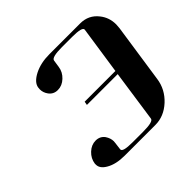

<svg xmlns="http://www.w3.org/2000/svg" viewBox="-152 -780 945 945"><g transform="rotate(-45 320.5 -307.5)"><path d="M81.1 -68.8V-76.2Q85.4 -107.9 109.9 -130.9Q134.3 -153.8 164.1 -153.8Q193.8 -153.8 210.9 -130.9Q225.1 -109.4 225.1 -87.9Q225.1 -86.4 224.6 -82.8Q224.1 -79.1 224.1 -77.1L219.2 -38.1Q217.8 -28.3 234.4 -23.7Q251 -19 287.1 -19H358.9Q431.6 -19 433.1 -38.1L472.2 -308.1H257.8L261.2 -327.1H475.1L512.2 -577.1Q515.1 -596.2 443.8 -596.2H372.1Q300.8 -596.2 297.9 -577.1L292 -538.1Q287.6 -506.8 263.2 -483.9Q238.8 -460.9 209 -460.9H208Q179.2 -460.9 162.1 -483.9Q147.9 -503.4 147.9 -525.9Q147.9 -534.2 148.9 -538.1Q153.3 -569.3 199.2 -592.8Q243.7 -615.2 304.2 -615.2H518.1Q576.7 -615.2 611.8 -569.8Q640.1 -534.2 640.1 -486.8Q640.1 -478.5 638.2 -460.9L592.8 -153.8Q584 -90.3 535.2 -44.9Q486.3 0 426.8 0H212.9Q152.8 0 115.2 -22Q81.1 -41.5 81.1 -68.8ZM213.9 -4.9Z"/></g></svg>

Font: Hjet
Style: Italic
Weight: 400
Designer: T. Christopher White
Version: Version 1.2